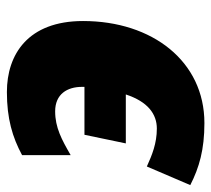

<svg xmlns="http://www.w3.org/2000/svg" viewBox="-48 -555 613 557"><g transform="rotate(90 258.5 -276.5)"><path d="M247 10C324 10 378 -6 430 -34V-175C385 -149 350 -130 303 -130C253 -130 232 -165 232 -208V-215H371L396 -335H254C275 -399 311 -425 353 -425C396 -425 430 -411 463 -396L517 -522C466 -548 414 -563 337 -563C158 -563 41 -412 41 -211C41 -51 138 10 247 10Z"/></g></svg>

Font: Noto Sans UI Black
Style: Italic
Weight: 900
Italic angle: -372°
Designer: Monotype Design Team
Foundry: Monotype Imaging Inc.
Version: Version 1.901